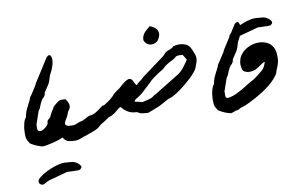

<svg xmlns="http://www.w3.org/2000/svg" viewBox="-71 -614 1449 928"><g transform="rotate(-10 653.5 -149.5)"><path d="M111.3 -171.9Q106 -155.8 100.3 -139.9Q94.7 -124 89.4 -108.4Q89.8 -105 89.8 -101.6Q89.8 -98.1 89.4 -94.7V-90.8Q89.4 -86.9 90.1 -83.3Q90.8 -79.6 94.2 -77.1Q97.7 -74.7 106 -74.7V0Q99.6 0 89.8 -2.9Q80.1 -5.9 70.1 -10.3Q60.1 -14.6 52 -19.3Q43.9 -23.9 41 -27.3Q40 -27.3 40 -29.3Q35.2 -36.1 31.7 -43.2Q28.3 -50.3 27.3 -59.1Q26.9 -65.9 26.9 -73.7Q26.9 -77.6 26.9 -85.4Q26.9 -93.3 28.6 -105Q30.3 -116.7 33.2 -127.4Q36.1 -138.2 41 -146.5Q44.4 -151.4 45.4 -152.3Q46.4 -153.3 46.4 -153.6Q46.4 -153.8 46.6 -155.8Q46.9 -157.7 48.3 -165Q51.8 -180.7 60.3 -197.3Q68.8 -213.9 75.7 -227.5Q77.1 -230.5 77.9 -232.2Q78.6 -233.9 79.1 -235.4Q79.6 -236.8 80.1 -238.5Q80.6 -240.2 82 -243.2Q85 -248 86.4 -249.8Q87.9 -251.5 90.3 -254.9Q97.2 -266.1 103.8 -275.9Q110.4 -285.6 116.7 -295.9Q119.1 -299.3 119.1 -299.8Q119.1 -300.3 120.1 -304.2Q138.7 -333.5 157.5 -362.8Q176.3 -392.1 194.8 -421.4Q201.7 -428.7 207.5 -428.7Q208 -428.7 211.2 -428.2Q214.4 -427.7 217.3 -419.9Q219.7 -414.1 219.7 -404.8Q219.7 -401.4 218.8 -392.6Q217.8 -383.8 210.4 -364.3Q208 -356 202.9 -347.4Q197.8 -338.9 193.8 -328.6Q189.9 -315.9 187.7 -308.6Q185.5 -301.3 179.7 -290.5Q173.3 -281.7 168.2 -273.2Q163.1 -264.6 156.7 -255.9Q155.3 -252 155 -250.2Q154.8 -248.5 154.8 -247.3Q154.8 -246.1 154.1 -244.1Q153.3 -242.2 150.4 -237.8Q147.9 -233.4 146.2 -232.2Q144.5 -231 142.3 -229Q140.1 -227.1 136.7 -222.2Q133.3 -217.3 128.4 -206.5Q126 -201.2 124.5 -197Q123 -192.9 120.1 -186.5Q118.7 -183.1 117.9 -181.6Q117.2 -180.2 116.2 -179Q115.2 -177.7 114 -176.3Q112.8 -174.8 111.3 -171.9Z M191.9 95.7Q206.5 96.7 213.4 97.4Q220.2 98.1 222.7 98.1L224.1 98.6H222.7Q225.1 98.6 231.9 99.1Q236.8 100.1 244.4 104Q252 107.9 258.1 113.5Q264.2 119.1 267.1 125.5Q268.1 127.4 268.1 129.4Q268.1 133.3 264.6 136.7Q261.7 140.6 257.6 142.1Q253.4 143.6 248.5 143.6H243.7Q241.2 143.6 237.3 143.3Q233.4 143.1 227.5 143.1Q213.9 143.1 208.5 142.6Q203.1 142.1 200.2 141.8Q197.3 141.6 194.3 142.3Q191.4 143.1 183.1 145.3Q174.8 147.5 158.4 152.1Q142.1 156.7 112.3 164.6Q101.6 167 94.2 170.9Q86.9 174.8 81.3 178Q75.7 181.2 71.3 182.1H69.3Q65.4 182.1 60.5 179.2Q51.8 173.3 51.8 166Q51.8 164.1 53.2 158.4Q54.7 152.8 66.4 143.3Q78.1 133.8 95.9 124.5Q113.8 115.2 132.1 108.4Q150.4 101.6 167 98.1Q179.7 95.7 187.5 95.7ZM266.1 0Q246.1 -0.5 235.4 -2.4Q224.6 -4.4 218.8 -8.1Q212.9 -11.7 209.7 -16.4Q206.5 -21 202.1 -26.4Q196.8 -22.5 183.3 -17.8Q169.9 -13.2 154.1 -9.3Q138.2 -5.4 123.8 -2.7Q109.4 0 102.1 0V-74.7Q106.9 -74.7 112.3 -76.9Q117.7 -79.1 122.6 -82.3Q127.4 -85.4 131.6 -89.4Q135.7 -93.3 138.7 -96.7Q142.6 -102.1 143.6 -104.2Q144.5 -106.4 144.3 -107.7Q144 -108.9 144 -110.4V-111.3Q144 -112.8 145 -115.7Q147.5 -122.1 151.9 -124.5Q156.2 -127 160.6 -132.8Q164.6 -139.2 166.3 -143.3Q168 -147.5 171.4 -153.8Q173.3 -157.2 174.3 -158.7Q175.3 -160.2 175.8 -160.9Q176.3 -161.6 176.8 -162.1Q177.2 -162.6 178.7 -165Q183.6 -172.9 184.8 -175.5Q186 -178.2 187 -179.7Q188 -181.2 190.4 -183.3Q192.9 -185.5 200.7 -191.9Q208 -198.2 212.9 -201.4Q217.8 -204.6 222.7 -205.6Q227.5 -206.5 233.6 -206.3Q239.7 -206.1 249.5 -205.6Q260.3 -189.5 262.7 -179.2Q263.7 -174.8 263.7 -170.9Q263.7 -166 261.7 -160.6Q259.8 -155.3 255.1 -149.9Q250.5 -144.5 248.5 -137.7Q244.6 -125 237.1 -113.5Q229.5 -102.1 227.1 -93.8Q226.1 -91.3 226.1 -89.4Q226.1 -83.5 232.7 -79.1Q239.3 -74.7 266.1 -74.7Z M669.4 -420.4Q669.4 -433.1 673.3 -441.9Q677.2 -450.7 683.3 -457.5Q689.5 -464.4 696.8 -470.2Q704.1 -476.1 710.9 -482.4Q721.7 -479 730.7 -472.9Q739.7 -466.8 744.9 -458.3Q750 -449.7 749.8 -439Q749.5 -428.2 742.2 -415Q735.4 -403.3 725.1 -398.4Q715.8 -394 707 -394Q705.6 -394 699.5 -394.3Q693.4 -394.5 683.8 -401.4Q674.3 -408.2 669.4 -420.4ZM576.2 -136.2Q582.5 -133.8 587.9 -133.3Q593.3 -132.8 599.6 -130.9Q606.9 -128.9 609.9 -127.9Q611.3 -127.4 613.3 -127.4Q614.3 -127.4 616.2 -127.7Q618.2 -127.9 623.8 -129.6Q629.4 -131.3 642.6 -134.3Q654.3 -137.2 659.2 -139.6Q664.1 -142.1 667 -144.3Q669.9 -146.5 673.3 -149.2Q676.8 -151.9 685.1 -155.3Q714.8 -173.8 744.9 -192.1Q774.9 -210.4 805.2 -229Q821.8 -240.2 835.2 -257.6Q848.6 -274.9 859.9 -292Q855 -301.8 851.3 -306.9Q847.7 -312 843.8 -318.4Q833.5 -319.3 827.1 -319.3Q822.8 -319.3 817.9 -318.6Q813 -317.9 809.6 -315.4Q806.2 -313 802.5 -309.3Q798.8 -305.7 788.1 -300.8Q773.9 -293.9 764.2 -287.8Q754.4 -281.7 745.1 -273.4Q745.1 -272.9 744.9 -272.9Q744.6 -272.9 744.6 -272.5V-272Q740.7 -268.1 731.2 -262.5Q721.7 -256.8 710 -249.3Q698.2 -241.7 685.8 -232.4Q673.3 -223.1 663.6 -211.9Q651.9 -200.7 639.6 -189.9Q627.4 -179.2 616.2 -168Q602.5 -157.7 595.5 -153.6Q588.4 -149.4 585.2 -147.7Q582 -146 580.6 -144Q579.1 -142.1 576.2 -136.2ZM263.2 -75.2Q272 -75.2 279.8 -78.6Q287.6 -82 293.9 -84.5Q297.9 -85.4 298.1 -85.7Q298.3 -85.9 303.7 -86.9Q306.6 -87.4 308.1 -87.9Q309.6 -88.4 310.8 -88.6Q312 -88.9 313.2 -89.6Q314.5 -90.3 317.4 -91.8Q321.8 -93.3 324.2 -94.5Q326.7 -95.7 328.9 -97.2Q331.1 -98.6 333.7 -100.1Q336.4 -101.6 340.3 -103.5Q345.2 -106 348.1 -106.7Q351.1 -107.4 353.3 -107.4Q355.5 -107.4 358.2 -107.9Q360.8 -108.4 365.7 -109.9Q371.1 -111.3 378.2 -115.2Q385.3 -119.1 392.3 -123.8Q399.4 -128.4 406 -133.3Q412.6 -138.2 417 -141.6Q419.9 -144 419.9 -145L419.4 -145.5L418.5 -145Q418 -144.5 418 -144V-143.6Q418.5 -143.1 419.4 -143.1Q420.9 -143.1 423.3 -143.6Q425.8 -144.5 426.3 -144.5Q427.2 -144.5 430.2 -146Q451.2 -159.2 460.2 -166.3Q469.2 -173.3 473.9 -178.2Q478.5 -183.1 482.4 -187.7Q486.3 -192.4 497.1 -199.7Q501 -203.6 506.1 -206.3Q511.2 -209 515.1 -212.4Q534.2 -230.5 546.4 -238.8Q558.6 -247.1 566.4 -248.5H569.3Q575.2 -248.5 579.1 -244.9Q583 -241.2 586.2 -235.1Q589.4 -229 592.5 -222.4Q595.7 -215.8 600.6 -212.4Q604.5 -218.3 609.4 -222.4Q614.3 -226.6 619.4 -230Q624.5 -233.4 629.2 -237.1Q633.8 -240.7 637.7 -245.6Q665.5 -266.1 692.9 -286.4Q720.2 -306.6 748 -327.1Q754.4 -332 757.8 -336.7Q761.2 -341.3 768.1 -346.2Q776.4 -351.6 782.7 -353Q789.1 -354.5 795.4 -358.4Q801.3 -361.3 802.5 -363Q803.7 -364.7 804.7 -365.7Q805.7 -366.7 808.6 -367.7Q811.5 -368.7 820.8 -370.1Q828.1 -371.1 835 -371.1Q850.6 -371.1 867.2 -364.5Q883.8 -357.9 892.6 -337.4Q899.4 -321.8 903.1 -311.8Q906.7 -301.8 907 -292.7Q907.2 -283.7 904.1 -273.2Q900.9 -262.7 894.5 -246.1Q891.1 -237.8 881.6 -226.1Q872.1 -214.4 859.1 -201.9Q846.2 -189.5 831.1 -176.8Q815.9 -164.1 801.3 -153.6Q786.6 -143.1 773.4 -135.3Q760.3 -127.4 751.5 -124.5Q741.2 -121.6 731.7 -116.7Q722.2 -111.8 712.9 -106.4Q703.6 -101.1 693.6 -95.9Q683.6 -90.8 672.4 -86.9Q665.5 -84.5 658.7 -81.5Q651.9 -78.6 644.5 -76.2Q634.3 -71.3 627.9 -71.3Q621.1 -71.3 608.9 -73.2Q600.1 -74.2 596.2 -75.4Q592.3 -76.7 590.1 -77.6Q587.9 -78.6 586.2 -80.1Q584.5 -81.5 579.6 -83.5Q574.7 -85 567.4 -85.2Q560.1 -85.4 550.5 -88.4Q541 -91.3 529.3 -98.9Q517.6 -106.4 503.9 -122.6Q497.1 -119.6 491.7 -115.2Q486.3 -110.8 481.2 -106.4Q476.1 -102.1 470.5 -97.9Q464.8 -93.8 458.5 -90.8Q454.6 -87.9 448.5 -86.4Q442.4 -85 438.5 -82.5Q431.2 -77.1 423.1 -71.8Q415 -66.4 406.7 -61.5Q401.4 -59.1 397.9 -56.6Q394.5 -54.2 391.8 -51.8Q389.2 -49.3 386.2 -46.4Q383.3 -43.5 378.4 -40.5Q364.7 -32.2 349.4 -27.3Q334 -22.5 318.4 -16.1Q304.7 -12.2 291 -6.3Q277.3 -0.5 263.2 -0.5Z M1034.2 -171.9Q1028.8 -155.8 1023.2 -139.9Q1017.6 -124 1012.2 -108.4Q1012.7 -105 1012.7 -101.6Q1012.7 -98.1 1012.2 -94.7V-90.8Q1012.2 -86.9 1012.9 -83.3Q1013.7 -79.6 1017.1 -77.1Q1020.5 -74.7 1028.8 -74.7V0Q1022.5 0 1012.7 -2.9Q1002.9 -5.9 992.9 -10.3Q982.9 -14.6 974.9 -19.3Q966.8 -23.9 963.9 -27.3Q962.9 -27.3 962.9 -29.3Q958 -36.1 954.6 -43.2Q951.2 -50.3 950.2 -59.1Q949.7 -65.9 949.7 -73.7Q949.7 -77.6 949.7 -85.4Q949.7 -93.3 951.4 -105Q953.1 -116.7 956.1 -127.4Q959 -138.2 963.9 -146.5Q967.3 -151.4 968.3 -152.3Q969.2 -153.3 969.2 -153.6Q969.2 -153.8 969.5 -155.8Q969.7 -157.7 971.2 -165Q974.6 -180.7 983.2 -197.3Q991.7 -213.9 998.5 -227.5Q1000 -230.5 1000.7 -232.2Q1001.5 -233.9 1002 -235.4Q1002.4 -236.8 1002.9 -238.5Q1003.4 -240.2 1004.9 -243.2Q1007.8 -248 1009.3 -249.8Q1010.7 -251.5 1013.2 -254.9Q1020 -266.1 1026.6 -275.9Q1033.2 -285.6 1039.6 -295.9Q1042 -299.3 1042 -299.8Q1042 -300.3 1043 -304.2Q1061.5 -333.5 1080.3 -362.8Q1099.1 -392.1 1117.7 -421.4Q1124.5 -428.7 1130.4 -428.7Q1130.9 -428.7 1134 -428.2Q1137.2 -427.7 1140.1 -419.9Q1142.6 -414.1 1142.6 -404.8Q1142.6 -401.4 1141.6 -392.6Q1140.6 -383.8 1133.3 -364.3Q1130.9 -356 1125.7 -347.4Q1120.6 -338.9 1116.7 -328.6Q1112.8 -315.9 1110.6 -308.6Q1108.4 -301.3 1102.5 -290.5Q1096.2 -281.7 1091.1 -273.2Q1085.9 -264.6 1079.6 -255.9Q1078.1 -252 1077.9 -250.2Q1077.6 -248.5 1077.6 -247.3Q1077.6 -246.1 1076.9 -244.1Q1076.2 -242.2 1073.2 -237.8Q1070.8 -233.4 1069.1 -232.2Q1067.4 -231 1065.2 -229Q1063 -227.1 1059.6 -222.2Q1056.2 -217.3 1051.3 -206.5Q1048.8 -201.2 1047.4 -197Q1045.9 -192.9 1043 -186.5Q1041.5 -183.1 1040.8 -181.6Q1040 -180.2 1039.1 -179Q1038.1 -177.7 1036.9 -176.3Q1035.6 -174.8 1034.2 -171.9Z M1221.2 -432.1Q1235.8 -431.2 1242.7 -430.4Q1249.5 -429.7 1252 -429.7L1253.4 -429.2H1252Q1254.4 -429.2 1261.2 -428.7Q1266.1 -427.7 1273.7 -423.8Q1281.2 -419.9 1287.4 -414.3Q1293.5 -408.7 1296.4 -402.3Q1297.4 -400.4 1297.4 -398.4Q1297.4 -394.5 1293.9 -391.1Q1291 -387.2 1286.9 -385.7Q1282.7 -384.3 1277.8 -384.3H1272.9Q1270.5 -384.3 1266.6 -384.5Q1262.7 -384.8 1256.8 -384.8Q1243.2 -384.8 1237.8 -385.3Q1232.4 -385.7 1229.5 -386Q1226.6 -386.2 1223.6 -385.5Q1220.7 -384.8 1212.4 -382.6Q1204.1 -380.4 1187.7 -375.7Q1171.4 -371.1 1141.6 -363.3Q1130.9 -360.8 1123.5 -356.9Q1116.2 -353 1110.6 -349.9Q1105 -346.7 1100.6 -345.7H1098.6Q1094.7 -345.7 1089.8 -348.6Q1081.1 -354.5 1081.1 -361.8Q1081.1 -363.8 1082.5 -369.4Q1084 -375 1095.7 -384.5Q1107.4 -394 1125.2 -403.3Q1143.1 -412.6 1161.4 -419.4Q1179.7 -426.3 1196.3 -429.7Q1209 -432.1 1216.8 -432.1ZM1024.9 -75.7Q1028.3 -75.7 1034.9 -77.1Q1041.5 -78.6 1048.8 -81.1Q1056.2 -83.5 1062.7 -86.2Q1069.3 -88.9 1073.2 -91.3Q1088.4 -98.6 1098.9 -105Q1109.4 -111.3 1119.1 -117.4Q1128.9 -123.5 1139.4 -129.9Q1149.9 -136.2 1165 -144Q1176.8 -152.8 1188 -161.6Q1199.2 -170.4 1210.4 -179.7Q1216.8 -186.5 1221.7 -196.8Q1226.6 -207 1229 -216.8Q1223.6 -215.8 1216.3 -211.2Q1209 -206.5 1200.9 -200.9Q1192.9 -195.3 1184.6 -190.4Q1176.3 -185.5 1168.9 -184.1Q1160.6 -181.6 1152.3 -181.6H1148.9Q1142.6 -181.6 1136 -183.1Q1129.4 -184.6 1124 -187.7Q1118.7 -190.9 1115.7 -195.8Q1110.8 -210.9 1110.8 -224.6Q1110.8 -235.4 1115.5 -250.7Q1120.1 -266.1 1135.3 -281.2Q1150.4 -296.4 1171.6 -304.7Q1192.9 -313 1214.1 -313.2Q1235.4 -313.5 1254.4 -304.9Q1273.4 -296.4 1284.2 -277.8Q1293.9 -260.3 1293.9 -232.9Q1293.9 -231.9 1293.7 -216.6Q1293.5 -201.2 1275.9 -160.2Q1275.4 -157.7 1275.4 -157Q1275.4 -156.2 1273.4 -152.3Q1272 -148.9 1271.2 -147.5Q1270.5 -146 1269.8 -145Q1269 -144 1268.1 -142.8Q1267.1 -141.6 1265.1 -139.2Q1255.9 -126 1242.2 -113.3Q1228.5 -100.6 1212.6 -88.9Q1196.8 -77.1 1180.4 -67.1Q1164.1 -57.1 1149.4 -49.3Q1133.8 -41 1115.2 -32Q1096.7 -22.9 1081.5 -19Q1074.7 -17.6 1072.3 -16.1Q1069.8 -14.6 1068.6 -13.2Q1067.4 -11.7 1065.4 -10.7Q1063.5 -9.8 1058.6 -9.3Q1053.2 -9.3 1049.8 -8.1Q1046.4 -6.8 1043 -5.1Q1039.6 -3.4 1035.4 -2.2Q1031.2 -1 1024.9 -1Z"/></g></svg>

Font: DimaRavanNevis
Style: regular
Weight: 400
Designer: R.Balvardi
Foundry: Dima Software Group
Version: Version 1.00;May 26, 2019;FontCreator 11.5.0.2427 64-bit